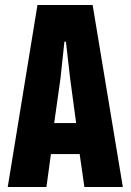

<svg xmlns="http://www.w3.org/2000/svg" viewBox="-20 -749 524 769"><path d="M11 0 130 -729H351L472 0H318L299 -132H184L166 0ZM197 -256H285L261 -434L244 -582H238L222 -433Z"/></svg>

Font: Mona Sans Condensed ExtraBold
Style: Regular
Weight: 800
Width: 3
Designer: Deni Anggara
Foundry: GitHub
Version: Version 1.001;gftools[0.9.33]